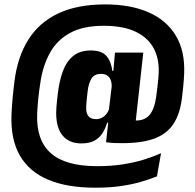

<svg xmlns="http://www.w3.org/2000/svg" viewBox="-20 -691 896 883"><path d="M354.1 -31.4Q298.5 -31.4 268.5 -67Q238.4 -102.6 238.4 -171Q238.4 -176.2 238.7 -183Q238.9 -189.7 239.6 -199.5Q240.3 -209.2 241.8 -223.7Q243.3 -238.1 245.6 -258.4Q252.4 -318.5 269.2 -363.7Q286 -408.8 317 -433.9Q348.1 -458.9 397.7 -458.9Q448.2 -458.9 469.8 -433.3Q491.4 -407.8 496.6 -365.1H531.4L493.2 -280.2Q493.7 -284 493.7 -287.6Q493.7 -291.2 493.7 -293.9Q493.7 -312 488.5 -324.6Q483.4 -337.3 472.4 -344.2Q461.4 -351.2 443.8 -351.2Q413.9 -351.2 400.7 -329.8Q387.5 -308.3 383.1 -271.6Q380.8 -251.3 379.3 -237.8Q377.8 -224.3 377.3 -216Q376.8 -207.7 376.5 -202.3Q376.3 -196.8 376.3 -192.6Q376.3 -168.5 387.6 -155.8Q398.9 -143 420.9 -143Q434.9 -143 446.9 -148.7Q458.9 -154.3 468 -165.2Q477.2 -176.1 482.6 -191.3L504.4 -126.4H472.5Q464.7 -99.5 450.8 -77.9Q436.9 -56.3 413.7 -43.8Q390.5 -31.4 354.1 -31.4ZM467.7 -36.8 479.8 -146.5 478.3 -165.4 498.4 -332.7 500.1 -350.5 508.6 -447.4 508.8 -449H638.9L595.5 -55.1ZM567.2 -140Q577.4 -138.1 584.9 -137.4Q592.3 -136.7 605.1 -136.7Q647 -136.7 668.8 -163.8Q690.7 -190.9 698.1 -244.9Q701.9 -272.5 704.3 -293.2Q706.7 -313.9 708 -329.1Q709.3 -344.3 709.8 -354.7Q712.8 -421.5 686 -470.3Q659.1 -519.2 602.2 -545.8Q545.3 -572.4 457.5 -572.4Q361.4 -572.4 301.6 -539.2Q241.7 -506 210.3 -449.1Q178.8 -392.2 167.2 -320.9Q163.5 -299.1 161 -279.7Q158.5 -260.4 156.7 -243.7Q154.9 -226.9 153.8 -212.9Q152.6 -199 152 -187.8Q151.4 -176.6 151 -168Q145.8 -47.1 213.3 13.1Q280.9 73.2 426 73.2Q490.3 73.2 543.6 65Q596.8 56.8 640.9 43.3Q685 29.7 720.6 13.5L701.8 120.1Q666.1 134.3 625 146.1Q583.8 157.9 533.2 165Q482.6 172.2 417.7 172.2Q288.9 172.2 201.7 135.5Q114.5 98.8 71.5 24.5Q28.6 -49.9 32.8 -162.4Q33.2 -172 33.9 -184.8Q34.7 -197.6 35.8 -212.6Q36.9 -227.6 38.5 -244.6Q40.1 -261.6 42.1 -280.1Q44.1 -298.7 46.6 -318.2Q60.8 -429.4 110.1 -508.3Q159.5 -587.2 247.2 -628.9Q335 -670.7 463.3 -670.7Q580.8 -670.7 663.4 -634.3Q746.1 -597.8 788.5 -527.4Q830.8 -457 827 -354.4Q826.5 -342.2 825.4 -325.5Q824.4 -308.8 822.1 -287.4Q819.9 -266 816.5 -238.6Q807.8 -167.9 778.6 -122.7Q749.5 -77.5 694.9 -55.7Q640.3 -34 554.1 -32.7Q533.6 -32.2 511 -33Q488.4 -33.8 467.7 -36.8Z"/></svg>

Font: Anek Tamil Medium
Style: Regular
Weight: 500
Designer: Aadarsh Rajan (Tamil), Yesha Goshar (Latin)
Foundry: Ek Type
Version: Version 1.003